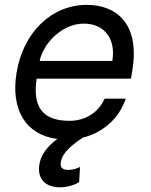

<svg xmlns="http://www.w3.org/2000/svg" viewBox="-20 -573 631 804"><path d="M450.3 -317.8H146C161.9 -393.5 241.1 -474.1 330.6 -474.1C419.7 -474.1 465.6 -407.7 450.3 -317.8ZM49.4 -268.5C23.8 -114.7 87.4 -7.8 220.2 8.9C173.3 42.6 149.9 80.6 144.5 117.5C135.7 178.6 172.6 211.3 231.2 211.3C265.6 211.3 294 199.9 311.4 190L315 126.1C303.6 131.7 286.9 138.5 266 138.5C238.3 138.5 230.8 125.7 235.1 104.4C241.8 64.6 282.7 32.7 327.1 3.2C415.5 -18.5 480.8 -81.7 506.4 -159.8H418C392.4 -101.6 336.6 -67.1 271.7 -67.1C169 -67.1 114 -113.3 133.5 -243.6H528.4L534.4 -279.5C566.8 -481.5 460.2 -552.6 343.4 -552.6C195 -552.6 76.7 -436.4 49.4 -268.5Z"/></svg>

Font: Margiela Sans Text
Style: Italic
Weight: 400
Italic angle: -9.39999°
Designer: Stefan Endress, Andreas Faust
Version: Version 1.100;FEAKit 1.0